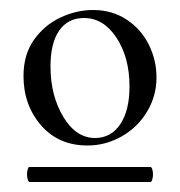

<svg xmlns="http://www.w3.org/2000/svg" viewBox="-20 -650 359 384"><path d="M27 -498Q27 -541 48 -570.5Q69 -600 101 -615Q133 -630 166 -630Q204 -630 233 -611Q262 -592 277.5 -561Q293 -530 293 -495Q293 -458 274 -426.5Q255 -395 223 -377Q191 -359 155 -359Q97 -359 62 -399.5Q27 -440 27 -498ZM239 -477Q239 -535 213 -574.5Q187 -614 148 -614Q116 -614 98.5 -589Q81 -564 81 -517Q81 -459 106.5 -416.5Q132 -374 170 -374Q202 -374 220.5 -401.5Q239 -429 239 -477ZM34 -302Q34 -307 35.5 -311.5Q37 -316 38 -316H281Q283 -316 284.5 -311.5Q286 -307 286 -301Q286 -296 284.5 -291Q283 -286 281 -286H39Q37 -286 35.5 -291Q34 -296 34 -302Z"/></svg>

Font: Cormorant Infant Medium
Style: Regular
Weight: 500
Designer: Christian Thalmann (Catharsis Fonts)
Version: Version 3.000